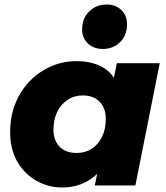

<svg xmlns="http://www.w3.org/2000/svg" viewBox="-20 -822 735 851"><path d="M254 9Q196 9 143 -20Q90 -49 57.5 -104Q25 -159 25 -238Q25 -306 48 -363Q71 -420 111.5 -462Q152 -504 205.5 -527.5Q259 -551 319 -551Q385 -551 432.5 -525.5Q480 -500 502 -443.5Q524 -387 512 -291Q503 -200 469 -132Q435 -64 381 -27.5Q327 9 254 9ZM320 -144Q358 -144 387 -163Q416 -182 432.5 -216Q449 -250 449 -295Q449 -342 422 -370.5Q395 -399 346 -399Q309 -399 279.5 -379.5Q250 -360 233.5 -326Q217 -292 217 -247Q217 -200 244 -172Q271 -144 320 -144ZM400 0 419 -91 455 -270 479 -449 498 -542H688L580 0ZM436 -605Q395 -605 369.5 -629.5Q344 -654 344 -691Q344 -741 375.5 -771.5Q407 -802 452 -802Q493 -802 518 -777.5Q543 -753 543 -715Q543 -665 512 -635Q481 -605 436 -605Z"/></svg>

Font: Montserrat Thin ExtraBold
Style: Italic
Weight: 800
Italic angle: -11.3°
Version: Version 9.000